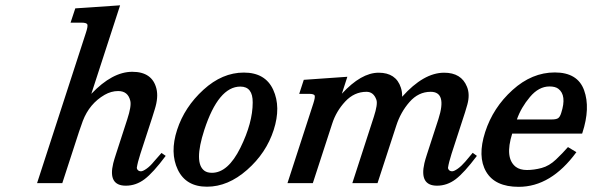

<svg xmlns="http://www.w3.org/2000/svg" viewBox="-20 -702 2270 736"><path d="M462.4 9.8Q393.1 9.8 414.1 -76.2Q418 -91.3 424.3 -110.4L467.8 -244.6Q484.4 -295.4 479.5 -315.4Q470.7 -353 433.1 -353Q406.2 -353 380.9 -338.4Q322.8 -304.7 297.4 -238.3Q290 -218.8 283.2 -197.8L218.8 0H122.1L309.1 -575.7Q317.4 -600.6 314.9 -607.9Q312.5 -615.2 292 -615.2H250.5L268.6 -669.9L440.4 -681.6L330.1 -342.3Q410.6 -426.8 487.1 -426.8Q563.5 -426.8 579.6 -362.3Q587.9 -329.1 573.2 -282.7Q567.9 -266.1 563 -250L518.1 -112.3Q507.3 -78.6 504.4 -58.6Q504.4 -53.7 508.8 -49.6Q513.2 -45.4 520.5 -45.4Q527.8 -45.4 541.7 -55.2Q555.7 -64.9 570.3 -83L599.1 -115.7L615.2 -104.5Q566.9 -39.6 533.9 -14.9Q501 9.8 462.4 9.8Z M901.4 -370.1Q817.4 -370.1 763.2 -204.1Q722.2 -77.6 763.7 -47.4Q774.4 -39.6 792.5 -39.6Q854 -39.6 901.4 -135.3Q948.7 -231 948.7 -309.1Q949.2 -370.1 901.4 -370.1ZM1027.3 -357.9Q1057.6 -292 1029.1 -203.6Q1000.5 -115.2 927.2 -50.8Q854 13.7 773.4 13.7Q692.9 13.7 661.6 -51.5Q630.4 -116.7 658.9 -204.3Q687.5 -292 759.8 -357.9Q832 -423.8 914.6 -423.8Q997.1 -423.8 1027.3 -357.9Z M1655.3 9.8Q1586.9 9.8 1606.9 -76.7Q1610.4 -91.3 1616.7 -110.4L1660.6 -245.6Q1694.3 -350.1 1630.9 -350.1Q1584 -350.1 1549.8 -311Q1515.6 -272 1499 -220.2L1427.2 0H1330.6L1413.1 -254.4Q1428.7 -302.7 1422.9 -319.3Q1412.1 -350.1 1384.8 -350.1Q1337.9 -350.1 1303.2 -312.7Q1268.6 -275.4 1253.4 -228L1179.2 0H1082L1181.2 -305.7Q1188.5 -328.6 1186.3 -335.4Q1184.1 -342.3 1164.1 -342.3H1127L1144.5 -396L1311.5 -407.7L1290.5 -342.8Q1364.7 -423.3 1431.4 -423.3Q1498 -423.3 1516.6 -366.2Q1522 -350.6 1521.5 -331.1Q1604 -423.3 1682.6 -423.3Q1748.5 -423.3 1770 -369.6Q1782.2 -340.3 1771.5 -301.3Q1767.1 -285.2 1762.7 -271.5L1710.9 -112.3Q1700.2 -78.6 1697.3 -58.6Q1697.3 -53.7 1701.7 -49.6Q1706.1 -45.4 1713.4 -45.4Q1720.7 -45.4 1734.9 -55.4Q1749 -65.4 1763.7 -82.5L1792 -116.2L1808.1 -104.5Q1759.3 -39.6 1726.6 -14.9Q1693.8 9.8 1655.3 9.8Z M2131.3 -269Q2153.3 -336.9 2120.1 -361.8Q2108.4 -370.6 2086.4 -370.6Q2045.4 -370.6 2011.5 -330.3Q1977.5 -290 1961.4 -244.1H2095.2Q2111.8 -244.1 2119.1 -248.8Q2126.5 -253.4 2131.3 -269ZM2189.5 -118.7Q2092.3 14.2 1968.3 14.2Q1877.4 14.2 1843.5 -43.9Q1809.6 -102.1 1839.8 -195.8Q1870.1 -289.6 1944.6 -356.9Q2019 -424.3 2106.7 -424.3Q2194.3 -424.3 2219 -356.2Q2243.7 -288.1 2212.4 -192.4L2211.4 -189.9H1943.4Q1914.1 -96.2 1957 -62.5Q1973.1 -50.3 2000 -50.3Q2026.9 -50.3 2056.2 -58.1Q2085.4 -65.9 2111.3 -90.6Q2137.2 -115.2 2157.2 -138.2Z"/></svg>

Font: RIT Rachana
Style: Bold Italic
Weight: 700
Designer: Hussain KH
Version: 1.4.7